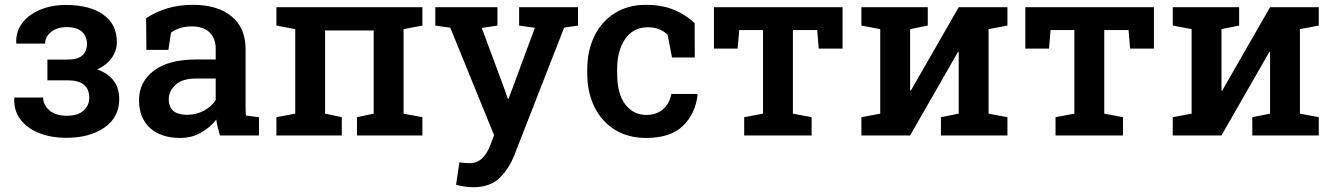

<svg xmlns="http://www.w3.org/2000/svg" viewBox="-20 -558 5495 791"><path d="M251.5 9.8Q192.4 9.8 143.3 -9Q94.2 -27.8 65.4 -64.2Q36.6 -100.6 38.6 -153.3L39.6 -156.2H157.7Q157.7 -125 184.1 -103Q210.4 -81.1 254.4 -81.1Q300.8 -81.1 324.2 -102.3Q347.7 -123.5 347.7 -155.3Q347.7 -227.1 258.3 -227.1H175.3V-312.5H258.3Q300.3 -312.5 319.3 -329.6Q338.4 -346.7 338.4 -378.4Q338.4 -406.7 318.4 -426.5Q298.3 -446.3 254.4 -446.3Q216.3 -446.3 191.2 -427Q166 -407.7 166 -378.4H47.9L46.9 -381.3Q44.9 -427.7 71.5 -462.9Q98.1 -498 145.3 -517.8Q192.4 -537.6 251.5 -537.6Q349.1 -537.6 405.3 -497.8Q461.4 -458 461.4 -385.3Q461.4 -348.6 439.9 -318.8Q418.5 -289.1 380.4 -272Q471.2 -239.7 471.2 -149.4Q471.2 -75.2 410.6 -32.7Q350.1 9.8 251.5 9.8Z M723.1 10.3Q642.6 10.3 597.7 -31.2Q552.7 -72.8 552.7 -145.5Q552.7 -220.2 613.5 -266.6Q674.3 -313 788.1 -313H868.7V-357.4Q868.7 -399.4 843.5 -424.3Q818.4 -449.2 770.5 -449.2Q743.2 -449.2 722.2 -442.6Q701.2 -436 684.6 -423.8L673.8 -352.5H583L582 -482.9Q620.6 -508.8 668.7 -523.4Q716.8 -538.1 775.4 -538.1Q876 -538.1 933.8 -490.7Q991.7 -443.4 991.7 -356V-123Q991.7 -112.3 991.9 -102.3Q992.2 -92.3 993.2 -82L1046.9 -75.2V0H886.2Q881.3 -17.1 877.2 -33.2Q873 -49.3 871.1 -65.4Q844.7 -32.2 807.1 -11Q769.5 10.3 723.1 10.3ZM751 -85Q788.6 -85 820.6 -102.3Q852.5 -119.6 868.7 -146V-234.4H786.6Q731.4 -234.4 703.4 -208.7Q675.3 -183.1 675.3 -148.9Q675.3 -85 751 -85Z M1118.7 0V-75.2L1196.3 -89.8V-438L1118.7 -452.6V-528.3H1720.2V-452.6L1642.6 -438V-89.8L1720.2 -75.2V0H1450.7V-75.2L1519.5 -89.8V-432.6H1319.3V-89.8L1388.2 -75.2V0Z M1928.2 213.4Q1913.1 213.4 1893.3 210.4Q1873.5 207.5 1858.9 203.1L1872.6 110.8Q1880.9 112.3 1893.6 113.3Q1906.2 114.3 1913.6 114.3Q1944.3 114.3 1965.3 95.2Q1986.3 76.2 1999.5 41L2015.6 -1L1835 -443.8L1773.4 -452.6V-528.3H2029.3V-452.6L1964.8 -442.9L2056.2 -196.8L2072.3 -150.9H2075.2L2183.6 -443.4L2118.7 -452.6V-528.3H2361.3V-452.6L2304.2 -444.3L2099.6 79.6Q2078.1 135.7 2038.6 174.6Q1999 213.4 1928.2 213.4Z M2641.6 10.3Q2567.4 10.3 2512.9 -23.7Q2458.5 -57.6 2429 -117.4Q2399.4 -177.2 2399.4 -255.4V-272.5Q2399.4 -349.1 2428.7 -409.2Q2458 -469.2 2512.5 -503.7Q2566.9 -538.1 2641.1 -538.1Q2709 -538.1 2759.3 -516.4Q2809.6 -494.6 2841.8 -462.4L2842.3 -321.3H2748.5L2730.5 -414.6Q2716.8 -428.7 2695.8 -437.3Q2674.8 -445.8 2649.9 -445.8Q2588.9 -445.8 2555.7 -397.7Q2522.5 -349.6 2522.5 -272.5V-255.4Q2522.5 -171.4 2555.9 -127.9Q2589.4 -84.5 2642.1 -84.5Q2684.1 -84.5 2710.9 -107.4Q2737.8 -130.4 2746.1 -170.9H2852.5L2854 -168Q2845.2 -90.3 2794.2 -40Q2743.2 10.3 2641.6 10.3Z M3045.9 0V-75.2L3123.5 -89.8V-434.1H3025.4L3019 -357.9H2921.4V-528.3H3451.2V-357.9H3353L3346.7 -434.1H3246.6V-89.8L3323.7 -75.2V0Z M3528.8 0V-75.2L3606.4 -89.8V-438L3528.8 -452.6V-528.3H3802.2V-452.6L3729.5 -438V-185.1L3732.4 -184.6L3929.7 -528.3H4130.4V-452.6L4052.7 -438V-89.8L4130.4 -75.2V0H3856.4V-75.2L3929.7 -89.8V-343.8L3926.8 -344.2L3729.5 0Z M4328.6 0V-75.2L4406.2 -89.8V-434.1H4308.1L4301.8 -357.9H4204.1V-528.3H4733.9V-357.9H4635.7L4629.4 -434.1H4529.3V-89.8L4606.4 -75.2V0Z M4811.5 0V-75.2L4889.2 -89.8V-438L4811.5 -452.6V-528.3H5085V-452.6L5012.2 -438V-185.1L5015.1 -184.6L5212.4 -528.3H5413.1V-452.6L5335.4 -438V-89.8L5413.1 -75.2V0H5139.2V-75.2L5212.4 -89.8V-343.8L5209.5 -344.2L5012.2 0Z"/></svg>

Font: Roboto Slab Medium
Style: Regular
Weight: 500
Designer: Google
Version: Version 2.001; ttfautohint (v1.8.3)